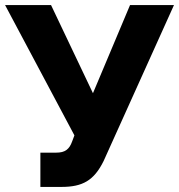

<svg xmlns="http://www.w3.org/2000/svg" viewBox="-27 -730 705 756"><path d="M132 6H215C298 6 343 -19 381 -96L658 -710H485L339 -363L174 -710H-7L266 -197L257 -173C246 -142 229 -129 195 -129H132Z"/></svg>

Font: FIGSv2-sans-serif ExtraBold
Style: Regular
Weight: 800
Designer: Matt McInerney, Pablo Impallari, Rodrigo Fuenzalida,Mirko Velimirovic
Foundry: Matt McInerney, Pablo Impallari, Rodrigo Fuenzalida
Version: Version 4.021;hotconv 1.0.109;makeotfexe 2.5.65596